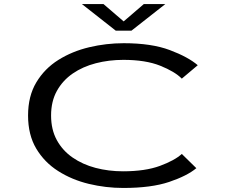

<svg xmlns="http://www.w3.org/2000/svg" viewBox="-20 -920 1140 951"><path d="M591 11Q504 11 420 -9.2Q336 -29.5 268 -72.8Q200 -116 159.5 -184Q119 -252 119 -348Q119 -444 160 -512.2Q201 -580.5 269.2 -623.2Q337.5 -666 421.8 -686Q506 -706 593 -706Q730.5 -706 821 -672Q911.5 -638 959.5 -597L880.5 -530.5Q846 -565.5 773.5 -594.5Q701 -623.5 591 -623.5Q519.5 -623.5 454.8 -606.8Q390 -590 340.2 -555.8Q290.5 -521.5 261.8 -469.8Q233 -418 233 -348Q233 -278 261.5 -226Q290 -174 339.5 -139.8Q389 -105.5 453.2 -88.5Q517.5 -71.5 589.5 -71.5Q699.5 -71.5 772.5 -98.5Q845.5 -125.5 880.5 -157.5L952.5 -87Q907 -49 818.2 -19Q729.5 11 591 11ZM385.5 -900H492.5L592.5 -814L692.5 -900H799L631 -768H553.5Z"/></svg>

Font: Trispace Expanded
Style: Regular
Weight: 400
Width: 7
Designer: Tyler Finck
Foundry: Etcetera Type Company
Version: Version 1.210; ttfautohint (v1.8.3)